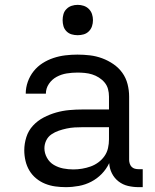

<svg xmlns="http://www.w3.org/2000/svg" viewBox="-20 -763 640 791"><path d="M251 8Q229 8 207.5 5Q186 2 166 -6Q146 -14 129 -28Q112 -42 101 -60.5Q90 -79 85 -100.5Q80 -122 80 -144Q80 -171 88.5 -198Q97 -225 116 -245.5Q135 -266 160 -279Q185 -292 211.5 -299.5Q238 -307 265.5 -309.5Q293 -312 321 -312H429V-365Q429 -381 425 -396Q421 -411 411 -423Q401 -435 387.5 -443.5Q374 -452 359.5 -456.5Q345 -461 329.5 -462.5Q314 -464 299 -464Q277 -464 255 -460.5Q233 -457 213.5 -446.5Q194 -436 181.5 -417.5Q169 -399 169 -377Q169 -377 169 -377Q169 -377 169 -377H86Q86 -377 86 -377Q86 -377 86 -377Q86 -402 94.5 -426Q103 -450 118.5 -469.5Q134 -489 155 -502.5Q176 -516 200 -524Q224 -532 249 -535Q274 -538 299 -538Q325 -538 350.5 -535Q376 -532 400.5 -523Q425 -514 447 -499Q469 -484 484 -463Q499 -442 505.5 -416.5Q512 -391 512 -365V-104Q512 -97 514.5 -89Q517 -81 522.5 -75.5Q528 -70 535.5 -68Q543 -66 551 -66H568V8H551Q529 8 507.5 3Q486 -2 468.5 -15.5Q451 -29 441 -49Q431 -69 430 -91Q418 -66 399 -46.5Q380 -27 356 -14.5Q332 -2 305 3Q278 8 251 8ZM282 -65Q300 -65 318 -68Q336 -71 353 -77Q370 -83 385 -94Q400 -105 410.5 -120Q421 -135 425 -153Q429 -171 429 -189V-239H321Q304 -239 287.5 -238Q271 -237 254.5 -233.5Q238 -230 222 -224.5Q206 -219 192 -209.5Q178 -200 170.5 -184.5Q163 -169 163 -152Q163 -132 173.5 -113Q184 -94 202 -83.5Q220 -73 240.5 -69Q261 -65 282 -65ZM300 -618Q287 -618 275 -621.5Q263 -625 254 -634Q245 -643 241.5 -655Q238 -667 238 -680Q238 -693 241.5 -705Q245 -717 254 -726Q263 -735 275 -739Q287 -743 300 -743Q313 -743 325 -739Q337 -735 346 -726Q355 -717 359 -705Q363 -693 363 -680Q363 -667 359 -655Q355 -643 346 -634Q337 -625 325 -621.5Q313 -618 300 -618Z"/></svg>

Font: Iosevka Mono
Style: Regular
Weight: 400
Designer: Belleve Invis
Foundry: Belleve Invis
Version: Version 11.1.1